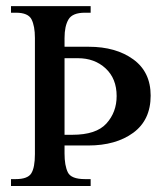

<svg xmlns="http://www.w3.org/2000/svg" viewBox="-20 -619 556 639"><path d="M481.4 -300.8Q481.4 -219.7 423.6 -177.2Q365.7 -134.8 273.4 -134.8H194.8V-107.9Q194.8 -67.9 205.8 -45.4Q216.8 -22.9 262.7 -22.9H281.7V0H16.6V-22.9H32.2Q72.3 -22.9 84.2 -42.2Q96.2 -61.5 96.2 -106V-492.7Q96.2 -532.2 85 -554.4Q73.7 -576.7 33.2 -576.7H16.6V-598.6H281.7V-576.7H262.7Q221.2 -576.7 208 -554.4Q194.8 -532.2 194.8 -492.7V-463.4H275.4Q365.7 -463.4 423.6 -421.4Q481.4 -379.4 481.4 -300.8ZM368.2 -299.3Q368.2 -357.4 331.5 -391.4Q294.9 -425.3 239.3 -425.3H194.8V-170.4H220.7Q300.3 -170.4 334.2 -208Q368.2 -245.6 368.2 -299.3Z"/></svg>

Font: Scheherazade New Medium
Style: Regular
Weight: 500
Designer: SIL International
Foundry: SIL International
Version: Version 4.000